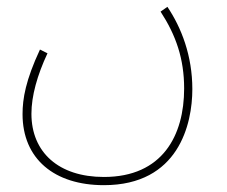

<svg xmlns="http://www.w3.org/2000/svg" viewBox="-20 -312 664 562"><path d="M46 22C46 153 139 230 284 230C503 230 543 51 543 -51C543 -149 511 -231 470 -292L450 -278C495 -209 519 -140 519 -53C519 84 456 206 284 206C152 206 72 134 72 21C72 -31 89 -92 119 -156L97 -167C55 -77 46 -23 46 22Z"/></svg>

Font: Noto Sans Arabic UI SmCn Th
Style: Regular
Weight: 100
Width: 4
Designer: Monotype Design Team, Nadine Chahine and Nizar Qandah
Foundry: Monotype Imaging Inc.
Version: Version 2.010